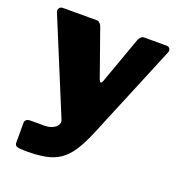

<svg xmlns="http://www.w3.org/2000/svg" viewBox="-127 -635 842 906"><g transform="rotate(20 294.5 -182.5)"><path d="M102 165Q71 165 58.5 161Q46 157 46 143V41Q46 35 52 28.5Q58 22 74 22H145Q162 22 176 17Q190 12 198.5 4.5Q207 -3 210.5 -12.5Q214 -22 210 -31L16 -501Q12 -512 17.5 -521Q23 -530 35 -530H204Q213 -530 220 -524Q227 -518 230 -510L315 -270Q318 -261 323 -260.5Q328 -260 332 -270L418 -510Q422 -518 428.5 -524Q435 -530 444 -530H556Q568 -530 573 -521Q578 -512 573 -501L378 -31Q352 32 326.5 70.5Q301 109 270 129.5Q239 150 198.5 157.5Q158 165 102 165Z"/></g></svg>

Font: Libre Franklin Black
Style: Regular
Weight: 900
Designer: Pablo Impallari, Rodrigo Fuenzalida, Nhung Nguyen
Foundry: Impallari Type
Version: Version 3.000